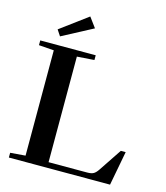

<svg xmlns="http://www.w3.org/2000/svg" viewBox="-125 -955 907 1050"><g transform="rotate(15 329.0 -430.0)"><path d="M123 -712.4 100.6 -746.1 254.9 -860.4 296.4 -804.2ZM24.4 0V-26.9L109.9 -33.7V-629.9L24.4 -636.2V-663.1H338.4V-636.2L240.7 -629.4V-31.7H459.5Q482.4 -31.7 494.9 -38.6Q507.3 -45.4 520 -64.5L606.4 -193.8H633.8L597.2 0Z"/></g></svg>

Font: Elstob 14pt SemiBold
Style: Regular
Weight: 600
Designer: Peter S. Baker
Version: Version 1.015